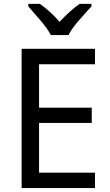

<svg xmlns="http://www.w3.org/2000/svg" viewBox="-20 -964 563 984"><path d="M466.8 -79.1H180.2V-334H450.2V-412.1H180.2V-634.8H466.8V-713.9H90.8V0H466.8ZM388.2 -944.3C354.5 -921.4 319.8 -888.7 285.2 -852.1C253.9 -888.7 217.3 -921.4 184.1 -944.3H125V-931.2C142.1 -912.1 162.6 -888.2 186.5 -860.4C210.4 -832.5 228.5 -807.1 240.7 -784.2H331.1C342.3 -807.1 360.4 -832.5 385.3 -860.4C409.7 -888.2 430.7 -912.1 448.7 -931.2V-944.3Z"/></svg>

Font: Avrile Sans
Style: Regular
Weight: 400
Designer: Monotype Design Team, Google (font), Stefan Peev (BGR Cyrillic), Cristiano Sobral (main changes)
Foundry: The Avrile Sans Project Authors
Version: Version 3.110